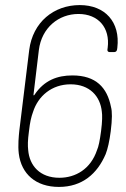

<svg xmlns="http://www.w3.org/2000/svg" viewBox="-20 -728 496 756"><path d="M417 -307C402 -383 358 -431 265 -431C206 -431 154 -412 116 -355C114 -351 111 -352 112 -356L133 -531C144 -619 211 -673 289 -673C367 -673 414 -619 404 -540L403 -533C402 -527 406 -523 411 -523H430C436 -523 440 -527 441 -533L442 -540C454 -641 394 -708 294 -708C192 -708 109 -641 95 -531L56 -213C54 -193 50 -155 54 -123C64 -43 121 8 212 8C304 8 363 -44 396 -121C404 -141 411 -172 416 -211C422 -259 422 -289 417 -307ZM362 -137C337 -62 277 -28 214 -28C137 -28 96 -76 91 -137C89 -155 89 -174 94 -211C98 -247 103 -268 110 -287C130 -350 184 -396 258 -396C333 -396 375 -349 381 -288C383 -275 383 -250 378 -212C373 -174 368 -150 362 -137Z"/></svg>

Font: Barlow ExtraLight
Style: Italic
Weight: 275
Italic angle: -7°
Designer: Jeremy Tribby
Foundry: Tribby Type
Version: Version 1.422;hotconv 1.0.109;makeotfexe 2.5.65596